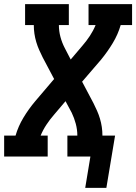

<svg xmlns="http://www.w3.org/2000/svg" viewBox="-24 -755 657 926"><path d="M387 151 412 0H301V-101H349Q349 -130 341.5 -158Q334 -186 322 -211L292 -267L236 -201Q216 -178 199.5 -153Q183 -128 172 -101H206V0H-4V-101H51Q64 -146 89 -187.5Q114 -229 146 -267L237 -374L182 -478Q173 -496 165 -514Q157 -532 151 -552Q145 -572 142 -592.5Q139 -613 139 -634H97V-735H308V-634H260Q260 -605 267.5 -577Q275 -549 288 -524L317 -468L373 -534Q393 -557 409.5 -582Q426 -607 437 -634H403V-735H613V-634H558Q545 -589 520 -547.5Q495 -506 464 -468L372 -361L427 -257Q436 -239 444 -221Q452 -203 458 -183Q464 -163 467 -142.5Q470 -122 470 -101H531L489 151Z"/></svg>

Font: Iosevka Curly Slab ExObl
Style: Bold
Weight: 700
Width: 7
Italic angle: -9°
Monospace: yes
Designer: Belleve Invis
Foundry: Belleve Invis
Version: Version 11.0.0; ttfautohint (v1.8.3)